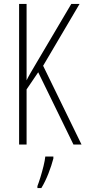

<svg xmlns="http://www.w3.org/2000/svg" viewBox="-20 -734 434 975"><path d="M394 0H353L174 -367L115 -280V0H77V-714H115V-326Q121 -339 135 -363.5Q149 -388 170 -423L342 -714H384L199 -400ZM251 71Q242 106 226 147Q210 188 190 221H170V211Q177 193 185.5 165.5Q194 138 201 109.5Q208 81 210 61H251Z"/></svg>

Font: Noto Sans Arabic ExtCond ExtLt
Style: Regular
Weight: 200
Width: 2
Designer: Monotype Design Team, Nadine Chahine, Nizar Qandah and Khaled Hosny
Foundry: Monotype Imaging Inc.
Version: Version 2.012; ttfautohint (v1.8.4.7-5d5b)